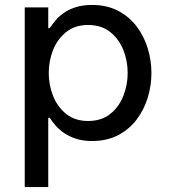

<svg xmlns="http://www.w3.org/2000/svg" viewBox="-20 -560 692 776"><path d="M175 196H80V-530H175V-446H181Q190 -460 203.5 -476.5Q217 -493 237.5 -507.5Q258 -522 286.5 -531Q315 -540 352 -540Q412 -540 457 -516.5Q502 -493 532 -453.5Q562 -414 577 -365Q592 -316 592 -265Q592 -214 577 -165Q562 -116 532 -76.5Q502 -37 457 -13.5Q412 10 352 10Q315 10 286.5 0.5Q258 -9 237.5 -23.5Q217 -38 203.5 -54Q190 -70 181 -84H175ZM177 -265Q177 -217 194.5 -172.5Q212 -128 247.5 -99.5Q283 -71 336 -71Q390 -71 425.5 -99.5Q461 -128 478.5 -172.5Q496 -217 496 -265Q496 -314 478.5 -358Q461 -402 425.5 -430.5Q390 -459 336 -459Q283 -459 247.5 -430.5Q212 -402 194.5 -358Q177 -314 177 -265Z"/></svg>

Font: Be Vietnam Pro Variable Thin
Style: Regular
Weight: 100
Designer: Lam Bao, Tony Le, Vietanh Nguyen
Foundry: Yellow Type Foundry
Version: Version 1.002